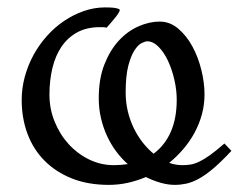

<svg xmlns="http://www.w3.org/2000/svg" viewBox="-20 -489 655 523"><path d="M415 -430.2Q442.9 -430.2 465.6 -410.9Q488.3 -391.6 504.2 -362.3Q520 -333 528.6 -298.1Q537.1 -263.2 537.1 -231.9Q537.1 -204.6 530.3 -178.7Q523.4 -152.8 510.7 -128.9Q498 -105 480.2 -84Q462.4 -63 440.9 -45.4Q458.5 -39.1 477.1 -39.1Q488.3 -39.1 499 -40.8Q509.8 -42.5 522.7 -48.6Q535.6 -54.7 552 -66.4Q568.4 -78.1 591.3 -98.1L610.4 -78.1Q583 -48.8 561.5 -30.5Q540 -12.2 521.7 -2.2Q503.4 7.8 487.5 11.2Q471.7 14.6 456.5 14.6Q438 14.6 418 9Q397.9 3.4 377.4 -6.8Q353.5 3.4 328.1 9Q302.7 14.6 276.4 14.6Q219.7 14.6 175.8 -2.9Q131.8 -20.5 101.3 -51.3Q70.8 -82 54.9 -124.5Q39.1 -167 39.1 -216.8Q39.1 -249 47.6 -280.3Q56.2 -311.5 71.5 -339.6Q86.9 -367.7 108.2 -391.4Q129.4 -415 154.8 -432.1Q180.2 -449.2 208.5 -459Q236.8 -468.8 266.1 -468.8Q279.8 -468.8 288.3 -468Q296.9 -467.3 304.2 -464.4Q307.6 -462.9 304.9 -457.3Q302.2 -451.7 296.4 -444.1Q290.5 -436.5 283.2 -428.2Q275.9 -419.9 270.5 -413.6Q264.6 -415 260.7 -415H252Q216.3 -415 190.4 -400.9Q164.6 -386.7 147.7 -362.1Q130.9 -337.4 122.8 -303.7Q114.7 -270 114.7 -231Q114.7 -192.4 128.9 -157.5Q143.1 -122.6 167.2 -96.2Q191.4 -69.8 223.1 -54.4Q254.9 -39.1 290 -39.1Q309.6 -39.1 328.1 -42Q311 -57.1 296.6 -76.4Q282.2 -95.7 271.7 -118.4Q261.2 -141.1 255.1 -167Q249 -192.9 249 -221.7Q249 -274.4 264.4 -313.5Q279.8 -352.5 303.7 -378.4Q327.6 -404.3 357.2 -417.2Q386.7 -430.2 415 -430.2ZM322.3 -236.8Q322.3 -210.4 328.1 -186Q334 -161.6 344.2 -140.4Q354.5 -119.1 368.4 -101.3Q382.3 -83.5 398.4 -70.3Q429.2 -93.3 445.3 -130.1Q461.4 -167 461.4 -217.3Q461.4 -244.1 454.8 -272.5Q448.2 -300.8 437.3 -324Q426.3 -347.2 411.6 -361.8Q397 -376.5 380.9 -376.5Q376 -376.5 366.2 -371.8Q356.4 -367.2 346.7 -352.5Q336.9 -337.9 329.6 -310.3Q322.3 -282.7 322.3 -236.8Z"/></svg>

Font: Gentium Plus
Style: Regular
Weight: 400
Designer: J. Victor Gaultney, Annie Olsen, Iska Routamaa
Foundry: SIL International
Version: Version 1.510